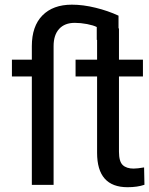

<svg xmlns="http://www.w3.org/2000/svg" viewBox="-20 -780 630 810"><path d="M30.3 -457.5V-528.3H114.3V-585.4Q114.3 -669.4 158.9 -714.8Q203.6 -760.3 283.2 -760.3Q330.6 -760.3 383.3 -747.3Q436 -734.4 480 -713.9V-660.2H481.9V-528.3H583V-457.5H481.9V-140.1Q481.9 -98.6 497.8 -83.7Q513.7 -68.8 543.5 -68.8Q559.6 -68.8 587.9 -73.7L589.4 -0.5Q559.6 9.8 518.1 9.8Q389.6 9.8 389.6 -135.3V-457.5H298.8V-528.3H389.6V-611.8H388.2V-666Q374 -673.3 347.2 -678.5Q320.3 -683.6 295.4 -683.6Q252.9 -683.6 229.5 -658Q206.1 -632.3 206.1 -585.4V0H114.3V-457.5Z"/></svg>

Font: Bert Sans Medium
Style: Regular
Weight: 500
Designer: Christian Robertson, Adam Twardoch, & Cristiano Sobral
Foundry: Google
Version: Version 12.135;January 10, 2020;FontCreator 12.0.0.2547 64-b